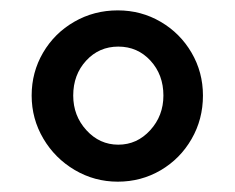

<svg xmlns="http://www.w3.org/2000/svg" viewBox="-20 -728 453 370"><path d="M207 -708Q252 -708 289.6 -686Q327.1 -664.1 349.1 -626.5Q371.1 -588.9 371.1 -543.9Q371.1 -498 349.1 -460Q327.1 -421.9 289.6 -399.9Q252 -377.9 207 -377.9Q162.1 -377.9 124 -400.4Q85.9 -422.9 63.5 -460.9Q41 -499 41 -543.9Q41 -588.9 63 -626.5Q85 -664.1 123 -686Q161.1 -708 207 -708ZM208 -638.2Q170.9 -638.2 146 -611.1Q121.1 -584 121.1 -543.9Q121.1 -504.9 146.5 -477.1Q171.9 -449.2 208 -449.2Q244.1 -449.2 269.5 -477.1Q294.9 -504.9 294.9 -543.9Q294.9 -584 270 -611.1Q245.1 -638.2 208 -638.2Z"/></svg>

Font: Sarala
Style: Regular
Weight: 400
Designer: Andres Torresi
Foundry: Huerta Tipografica
Version: Version 1.004;PS 001.003;hotconv 1.0.70;makeotf.lib2.5.58329